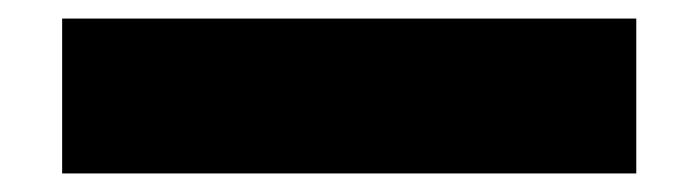

<svg xmlns="http://www.w3.org/2000/svg" viewBox="-20 19 746 207"><path d="M666 206H47V39H666Z"/></svg>

Font: Ulagadi Sans
Style: Bold
Weight: 700
Designer: Ninad Kale (Devanagari), Jonny Pinhorn (Latin)
Foundry: Indian Type Foundry
Version: Version 3.01;March 29, 2020;FontCreator 12.0.0.2522 64-bit; 